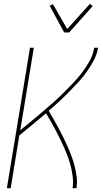

<svg xmlns="http://www.w3.org/2000/svg" viewBox="-20 -985 540 1005"><path d="M16 0 137 -735H157L86 -303Q115 -326 143.5 -350Q172 -374 200.5 -398Q229 -422 256.5 -446.5Q284 -471 310.5 -497Q337 -523 362.5 -550Q388 -577 410.5 -606.5Q433 -636 450.5 -668.5Q468 -701 473 -735H493Q488 -702 471.5 -670.5Q455 -639 434.5 -610Q414 -581 389.5 -554.5Q365 -528 340 -502.5Q315 -477 288.5 -452.5Q262 -428 235 -405Q249 -382 262 -358.5Q275 -335 288 -311.5Q301 -288 312.5 -264Q324 -240 335 -215Q346 -190 355.5 -164.5Q365 -139 371.5 -112Q378 -85 381.5 -57Q385 -29 380 0H360Q364 -28 361 -55.5Q358 -83 352 -108.5Q346 -134 337 -159Q328 -184 317.5 -208Q307 -232 295.5 -255.5Q284 -279 272 -302Q260 -325 247 -347.5Q234 -370 221 -392Q186 -363 151 -333.5Q116 -304 81 -276L36 0ZM316 -815 240 -955 257 -963 332 -833 451 -965 465 -953 342 -815Z"/></svg>

Font: Iosevka Term Curly Thin
Style: Italic
Weight: 100
Italic angle: -9°
Designer: Belleve Invis
Foundry: Belleve Invis
Version: Version 32.3.0